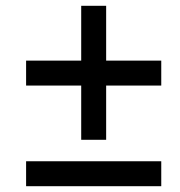

<svg xmlns="http://www.w3.org/2000/svg" viewBox="-20 -642 620 662"><path d="M70 -347V-433H536V-347ZM346 -160H260V-622H346ZM70 0V-86H536V0Z"/></svg>

Font: Ysabeau Office
Style: Bold Italic
Weight: 700
Italic angle: -12°
Designer: Christian Thalmann (Catharsis Fonts)
Version: Version 2.001;gftools[0.9.30]; featfreeze: tnum,lnum,ss02